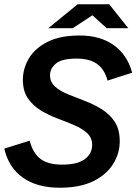

<svg xmlns="http://www.w3.org/2000/svg" viewBox="-28 -867 649 898"><path d="M252 11Q145 11 78.5 -36.5Q12 -84 -8 -172L111 -209Q125 -152 160.5 -124.5Q196 -97 262 -97Q335 -97 369 -123Q403 -149 403 -189Q403 -223 379.5 -244.5Q356 -266 319.5 -281.5Q283 -297 241.5 -312.5Q200 -328 163 -350.5Q126 -373 102.5 -407Q79 -441 79 -494Q79 -546 107 -593.5Q135 -641 194 -671Q253 -701 345 -701Q441 -701 504.5 -655.5Q568 -610 590 -527L475 -490Q461 -543 426 -568Q391 -593 330 -593Q262 -593 234 -570Q206 -547 206 -516Q206 -483 229.5 -462Q253 -441 290 -426Q327 -411 369 -395Q411 -379 448 -356Q485 -333 508.5 -297.5Q532 -262 532 -206Q532 -149 500.5 -99Q469 -49 407 -19Q345 11 252 11ZM198 -735 335 -847H448L431 -813L312 -735ZM471 -735 385 -813 370 -847H483L572 -735Z"/></svg>

Font: Radio Canada Big Medium
Style: Italic
Weight: 500
Italic angle: -12°
Designer: Étienne Aubert Bonn
Foundry: Coppers and Brasses
Version: Version 1.001